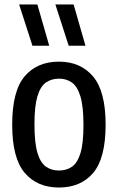

<svg xmlns="http://www.w3.org/2000/svg" viewBox="-20 -828 526 858"><path d="M243.5 10Q146.5 10 90.5 -55.5Q34.5 -121 34.5 -270.5Q34.5 -421.5 90.2 -487Q146 -552.5 243.5 -552.5Q340 -552.5 396 -486.2Q452 -420 452 -271Q452 -121 396.5 -55.5Q341 10 243.5 10ZM243.5 -66Q277.5 -66 302 -83.2Q326.5 -100.5 339.8 -144.5Q353 -188.5 353 -269Q353 -352 339.5 -396.8Q326 -441.5 301.5 -459Q277 -476.5 243.5 -476.5Q210 -476.5 185.2 -459.2Q160.5 -442 147.2 -397.8Q134 -353.5 134 -272.5Q134 -190 147.2 -145.5Q160.5 -101 185 -83.5Q209.5 -66 243.5 -66ZM287 -623.5 227.5 -808H309L362 -623.5ZM125 -623.5 65.5 -808H147L200 -623.5Z"/></svg>

Font: Encode Sans Condensed Condensed Medium
Style: Regular
Weight: 500
Width: 3
Designer: Multiple Designers
Foundry: Impallari Type
Version: Version 3.000; ttfautohint (v1.8.3) -l 8 -r 50 -G 200 -x 14 